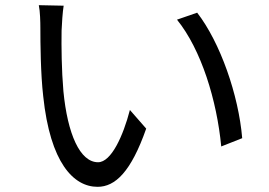

<svg xmlns="http://www.w3.org/2000/svg" viewBox="-20 -718 1040 742"><path d="M226 -696 130 -698C135 -674 136 -633 136 -610C136 -552 137 -432 147 -346C174 -89 264 4 357 4C425 4 486 -53 545 -221L482 -293C456 -193 410 -91 359 -91C289 -91 241 -200 225 -366C218 -447 217 -538 218 -600C219 -626 222 -672 226 -696ZM742 -669 664 -642C758 -526 818 -330 835 -152L916 -184C902 -351 831 -554 742 -669Z"/></svg>

Font: Noto Sans Mono CJK SC Regular
Style: Regular
Weight: 400
Designer: Ryoko NISHIZUKA (kana & ideographs); Paul D. Hunt (Latin, Greek & Cyrillic); Wenlong ZHANG (bopomofo); Sandoll Communica
Foundry: Adobe Systems Incorporated
Version: Version 1.005;PS 1.005;hotconv 1.0.96;makeotf.lib2.5.65012